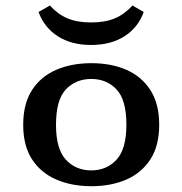

<svg xmlns="http://www.w3.org/2000/svg" viewBox="-20 -654 652 686"><path d="M306.3 11.3Q236.5 11.3 181.4 -12.4Q126.3 -36 94.6 -84.5Q62.9 -132.9 62.9 -208.1Q62.9 -283.4 94.4 -332.2Q126 -381 181.2 -404.7Q236.5 -428.3 306.3 -428.3Q376.9 -428.3 431.3 -404.7Q485.8 -381 517.3 -332.2Q548.8 -283.4 548.8 -208.1Q548.8 -133.2 517.3 -84.6Q485.8 -36 431.3 -12.4Q376.9 11.3 306.3 11.3ZM306.3 -45.2Q360.8 -45.2 396.2 -83.3Q431.6 -121.4 431.6 -208.1Q431.6 -297.4 396.2 -334.7Q360.8 -371.9 306.3 -371.9Q251 -371.9 215.5 -334.7Q180.1 -297.4 180.1 -208.1Q180.1 -121.4 215.5 -83.3Q251 -45.2 306.3 -45.2ZM305.5 -493.3Q234.8 -493.3 186.2 -524.7Q137.6 -556.1 117.8 -611.2L158.2 -634.3Q186.7 -603 221.2 -588.4Q255.7 -573.8 305.5 -573.8Q355.6 -573.8 390.2 -588.4Q424.7 -603 453.2 -634.3L493.5 -611.2Q473.7 -555.7 424.9 -524.5Q376.1 -493.3 305.5 -493.3Z"/></svg>

Font: Playfair 5pt SemiExpanded Light
Style: Regular
Weight: 300
Width: 6
Designer: Claus Eggers Sørensen
Foundry: Claus Eggers Sørensen
Version: Version 2.203